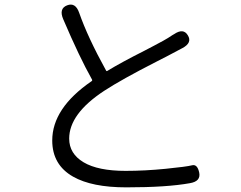

<svg xmlns="http://www.w3.org/2000/svg" viewBox="-20 -782 1040 827"><path d="M524 25Q376 25 295 -21Q205 -72 205 -177Q205 -316 374 -432Q379 -435 376 -440Q322 -536 252 -700Q233 -745 269 -759Q305 -773 321 -727Q358 -621 437 -478Q439 -474 443 -477Q500 -512 603 -564Q624 -575 645 -586L684 -607Q704 -618 723 -631L730 -635Q770 -662 789 -630Q809 -598 766 -575L698 -539Q677 -528 655 -517Q504 -440 429 -391Q278 -292 278 -185Q278 -120 340 -83Q402 -46 521 -46Q604 -46 694 -55Q784 -64 807 -70Q830 -76 838 -39Q846 -1 798 7Q699 25 524 25Z"/></svg>

Font: Resource Han Rounded JP Normal
Style: Regular
Weight: 350
Designer: Cyano Hao (round all glyphs); Ryoko NISHIZUKA 西塚涼子 (kana, bopomofo & ideographs); Paul D. Hunt (Latin, Greek & Cyrillic)
Foundry: Cyano Hao
Version: 0.990